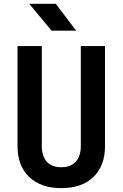

<svg xmlns="http://www.w3.org/2000/svg" viewBox="-20 -970 639 1000"><path d="M248.5 -810.1 132.3 -950.2H270.5L377 -810.1ZM299.3 9.8Q192.4 9.8 131.8 -48.3Q71.3 -106.9 71.3 -208V-730H197.8V-209Q197.8 -157.2 223.6 -127.9Q249.5 -99.1 299.3 -99.1Q347.7 -99.1 374.5 -127.9Q400.9 -156.7 400.9 -209V-730H526.9V-208Q526.9 -106.9 466.8 -48.3Q406.7 9.8 299.3 9.8Z"/></svg>

Font: UDEV Gothic 35
Style: Bold
Weight: 700
Version: v2.1.0; ttfautohint (v1.8.4.7-5d5b-dirty) -l 6 -r 45 -G 200 